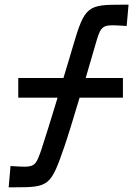

<svg xmlns="http://www.w3.org/2000/svg" viewBox="-20 -800 588 820"><path d="M503 -780C356 -780 342 -776 292 -604C285 -581 270 -528 251 -467H58V-383H226C198 -292 170 -200 157 -162C137 -104 131 -88 85 -88C72 -88 57 -89 41 -90L25 -91L17 0H43C190 0 197 -6 255 -174C268 -211 294 -296 320 -383H505V-467H346L388 -611C407 -677 413 -692 461 -692C474 -692 489 -691 505 -690L521 -689L529 -780Z"/></svg>

Font: Hibana SubMedium
Style: Regular
Weight: 500
Width: 6
Designer: pygmalion
Foundry: ybstudio
Version: Version 0.930;hotconv 1.0.109;makeotfexe 2.5.65596